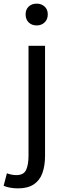

<svg xmlns="http://www.w3.org/2000/svg" viewBox="-64 -795 359 1057"><path d="M35 242Q11 242 -9.5 238Q-30 234 -44 228L-26 159Q-16 163 -2 166Q12 169 26 169Q67 169 80 140Q93 111 93 62V-543H184V62Q184 117 169.5 157.5Q155 198 122 220Q89 242 35 242ZM138 -655Q111 -655 94 -671.5Q77 -688 77 -716Q77 -743 94 -759Q111 -775 138 -775Q164 -775 181.5 -759Q199 -743 199 -716Q199 -688 181.5 -671.5Q164 -655 138 -655Z"/></svg>

Font: Noto Sans KR
Style: Regular
Weight: 400
Designer: Ryoko NISHIZUKA  (kana, bopomofo & ideographs); Paul D. Hunt (Latin, Greek & Cyrillic); Sandoll Communications , Soo-you
Foundry: Adobe
Version: Version 2.004-H2;hotconv 1.0.118;makeotfexe 2.5.65603